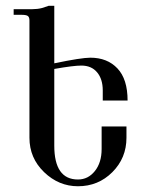

<svg xmlns="http://www.w3.org/2000/svg" viewBox="-20 -649 520 665"><path d="M421.9 -300.8H335.9V-335.9Q335.9 -375 316.4 -398.4Q296.9 -421.9 261.7 -421.9Q234.4 -421.9 168 -410.2V-144.5Q168 -27.3 250 -27.3Q285.2 -27.3 308.6 -56.6Q332 -85.9 332 -132.8V-210.9H418V-171.9Q418 -101.6 369.1 -52.7Q320.3 -3.9 250 -3.9Q183.6 -3.9 132.8 -52.7Q82 -101.6 82 -171.9V-578.1Q82 -589.8 76.2 -593.8Q70.3 -597.7 54.7 -597.7H27.3V-617.2H62.5Q74.2 -617.2 91.8 -617.2Q109.4 -617.2 125 -621.1L148.4 -628.9H168V-429.7Q261.7 -449.2 293 -449.2Q351.6 -449.2 386.7 -412.1Q421.9 -375 421.9 -300.8Z"/></svg>

Font: 和音 by 宁静之雨，公众号njzyshare
Style: Regular
Weight: 400
Designer: Steve Matteson
Foundry: Ascender Corporation
Version: Version 6.00;June 8, 2018;FontCreator 11.0.0.2388 32-bit